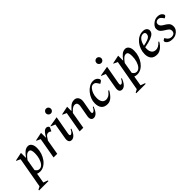

<svg xmlns="http://www.w3.org/2000/svg" viewBox="159 -1925 3377 3377"><g transform="rotate(-45 1848.0 -236.0)"><path d="M-34 230V214L22 185L124 -388L50 -422V-430L204 -462H207V-342H212Q251 -399 290.5 -430.5Q330 -462 376 -462Q417 -462 443 -426Q469 -390 469 -322Q469 -259 449 -199.5Q429 -140 394 -92.5Q359 -45 313 -17.5Q267 10 216 10Q181 10 148 -2L117 184L199 214V230ZM321 -388Q287 -388 255 -357Q223 -326 198 -289L162 -80Q178 -56 195.5 -43Q213 -30 239 -30Q280 -30 311 -66Q342 -102 359.5 -160Q377 -218 377 -284Q377 -336 365 -362Q353 -388 321 -388Z M556 0 624 -388 550 -422V-430L703 -462H706V-344H711Q743 -399 765 -424Q787 -449 804 -455.5Q821 -462 836 -462Q855 -462 870 -450Q885 -438 885 -424Q885 -418 882 -411L854 -354H848L837 -362Q820 -375 797 -375Q780 -375 766 -368Q752 -361 735.5 -340.5Q719 -320 695 -279L647 0Z M1070 -580Q1045 -580 1027 -598Q1009 -616 1009 -641Q1009 -666 1027 -684Q1045 -702 1070 -702Q1095 -702 1112.5 -684Q1130 -666 1130 -641Q1130 -616 1112.5 -598Q1095 -580 1070 -580ZM1000 10Q960 10 944.5 -19.5Q929 -49 939 -100L989 -388L908 -422V-430L1091 -462H1094L1033 -121Q1024 -68 1049 -68Q1065 -68 1084 -85.5Q1103 -103 1121 -142L1136 -136Q1107 -61 1073 -25.5Q1039 10 1000 10Z M1204 0 1272 -388 1198 -422V-430L1352 -462H1355V-359H1360Q1395 -397 1420.5 -419.5Q1446 -442 1471 -452Q1496 -462 1528 -462Q1578 -462 1605 -422Q1632 -382 1620 -314L1585 -121Q1576 -68 1601 -68Q1617 -68 1636 -85.5Q1655 -103 1673 -142L1688 -136Q1659 -61 1625 -25.5Q1591 10 1552 10Q1512 10 1496.5 -19.5Q1481 -49 1491 -100L1528 -310Q1533 -343 1521 -368.5Q1509 -394 1468 -394Q1447 -394 1425.5 -381Q1404 -368 1384 -349Q1364 -330 1349 -313L1295 0Z M1893 10Q1817 10 1779 -34Q1741 -78 1741 -162Q1741 -215 1762 -268Q1783 -321 1819.5 -365Q1856 -409 1901.5 -435.5Q1947 -462 1996 -462Q2034 -462 2058.5 -448.5Q2083 -435 2097 -413Q2103 -404 2105 -398Q2107 -392 2107 -385Q2107 -378 2103.5 -371Q2100 -364 2092 -359L2058 -337H2051L2031 -369Q2015 -394 1999.5 -406Q1984 -418 1955 -418Q1923 -418 1895 -387Q1867 -356 1849 -307Q1831 -258 1831 -204Q1831 -137 1856.5 -100.5Q1882 -64 1934 -64Q1960 -64 1992.5 -80Q2025 -96 2068 -152H2071L2082 -142Q2041 -69 1995 -29.5Q1949 10 1893 10Z M2325 -580Q2300 -580 2282 -598Q2264 -616 2264 -641Q2264 -666 2282 -684Q2300 -702 2325 -702Q2350 -702 2367.5 -684Q2385 -666 2385 -641Q2385 -616 2367.5 -598Q2350 -580 2325 -580ZM2255 10Q2215 10 2199.5 -19.5Q2184 -49 2194 -100L2244 -388L2163 -422V-430L2346 -462H2349L2288 -121Q2279 -68 2304 -68Q2320 -68 2339 -85.5Q2358 -103 2376 -142L2391 -136Q2362 -61 2328 -25.5Q2294 10 2255 10Z M2384 230V214L2440 185L2542 -388L2468 -422V-430L2622 -462H2625V-342H2630Q2669 -399 2708.5 -430.5Q2748 -462 2794 -462Q2835 -462 2861 -426Q2887 -390 2887 -322Q2887 -259 2867 -199.5Q2847 -140 2812 -92.5Q2777 -45 2731 -17.5Q2685 10 2634 10Q2599 10 2566 -2L2535 184L2617 214V230ZM2739 -388Q2705 -388 2673 -357Q2641 -326 2616 -289L2580 -80Q2596 -56 2613.5 -43Q2631 -30 2657 -30Q2698 -30 2729 -66Q2760 -102 2777.5 -160Q2795 -218 2795 -284Q2795 -336 2783 -362Q2771 -388 2739 -388Z M3124 10Q3046 10 3009.5 -34Q2973 -78 2973 -152Q2973 -210 2992.5 -265.5Q3012 -321 3047.5 -365.5Q3083 -410 3130 -436Q3177 -462 3232 -462Q3283 -462 3308.5 -439Q3334 -416 3334 -384Q3334 -351 3311 -323Q3288 -295 3229.5 -272Q3171 -249 3066 -230Q3064 -211 3064 -192Q3064 -134 3090.5 -99Q3117 -64 3170 -64Q3202 -64 3233 -81Q3264 -98 3298 -136H3300L3311 -127Q3278 -67 3228.5 -28.5Q3179 10 3124 10ZM3203 -425Q3154 -425 3118.5 -381Q3083 -337 3070 -266Q3140 -280 3179 -295.5Q3218 -311 3234.5 -331.5Q3251 -352 3251 -381Q3251 -400 3239 -412.5Q3227 -425 3203 -425Z M3511 10Q3463 10 3432.5 -3.5Q3402 -17 3387 -37Q3374 -53 3374 -67Q3374 -73 3376 -79.5Q3378 -86 3386 -90L3412 -106H3419L3436 -79Q3452 -54 3476 -41.5Q3500 -29 3525 -29Q3561 -29 3583.5 -47.5Q3606 -66 3606 -100Q3606 -137 3582.5 -156.5Q3559 -176 3521 -199Q3486 -221 3466 -239Q3446 -257 3438.5 -277.5Q3431 -298 3431 -328Q3431 -358 3455 -389Q3479 -420 3517 -441Q3555 -462 3598 -462Q3639 -462 3663 -449Q3687 -436 3700 -417Q3711 -400 3711 -389Q3711 -382 3708.5 -376Q3706 -370 3699 -366L3674 -350H3667L3644 -381Q3630 -400 3614 -410.5Q3598 -421 3573 -421Q3545 -421 3526.5 -405Q3508 -389 3508 -362Q3508 -334 3526.5 -313Q3545 -292 3575 -276Q3626 -247 3653 -218.5Q3680 -190 3680 -136Q3680 -98 3658 -65Q3636 -32 3598 -11Q3560 10 3511 10Z"/></g></svg>

Font: Spectral Medium
Style: Italic
Weight: 500
Italic angle: -10°
Designer: Jean-Baptiste Levee
Foundry: Production Type
Version: Version 2.001